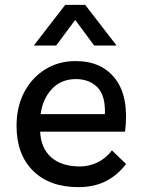

<svg xmlns="http://www.w3.org/2000/svg" viewBox="-20 -760 579 789"><path d="M302 9Q184 9 116 -58Q48 -125 48 -243Q48 -321 79.5 -381Q111 -441 166 -475Q221 -509 291 -509Q399 -509 455 -434.5Q511 -360 494 -219H145Q148 -151 190.5 -113.5Q233 -76 309 -76Q346 -76 380.5 -92.5Q415 -109 440 -142L498 -86Q463 -40 415 -15.5Q367 9 302 9ZM292 -435Q231 -435 193 -394Q155 -353 147 -291H411Q414 -367 380.5 -401Q347 -435 292 -435ZM459 -573H367L289 -678L211 -573H119L248 -740H330Z"/></svg>

Font: Livvic Medium
Style: Regular
Weight: 500
Designer: Jacques Le Bailly, Baron von Fonthausen
Version: Version 1.001; ttfautohint (v1.8.2)